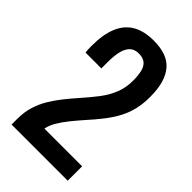

<svg xmlns="http://www.w3.org/2000/svg" viewBox="-216 -769 839 839"><g transform="rotate(45 204.0 -349.5)"><path d="M31 0V-36Q31 -78 42 -113Q53 -148 71.5 -178.5Q90 -209 112 -236.5Q134 -264 157 -290Q190 -327 216 -361Q242 -395 256.5 -431.5Q271 -468 271 -511Q271 -543 265.5 -566Q260 -589 245.5 -601Q231 -613 205 -613Q177 -613 162 -597Q147 -581 141 -554Q135 -527 135 -493V-451H37Q36 -458 35.5 -469Q35 -480 35 -491Q35 -562 54.5 -608Q74 -654 113 -676.5Q152 -699 211 -699Q252 -699 282.5 -688.5Q313 -678 333 -655.5Q353 -633 363.5 -598Q374 -563 374 -514Q374 -471 365.5 -435.5Q357 -400 340 -368.5Q323 -337 299 -306Q275 -275 244 -241Q222 -216 200.5 -189.5Q179 -163 164 -137.5Q149 -112 145 -89H378V0Z"/></g></svg>

Font: Archivo SemiBold ExtraCondensed
Style: Regular
Weight: 600
Width: 2
Version: Version 2.001